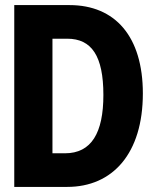

<svg xmlns="http://www.w3.org/2000/svg" viewBox="-20 -734 603 754"><path d="M36 0H244C423 0 541 -132 541 -367C541 -591 432 -714 253 -714H36ZM235 -132H186V-582H244C340 -582 386 -514 386 -361C386 -212 339 -132 235 -132Z"/></svg>

Font: Noto Sans Mono SemiCondensed ExtraBold
Style: Regular
Weight: 800
Width: 4
Designer: Monotype Design Team
Foundry: Monotype Imaging Inc.
Version: Version 2.014